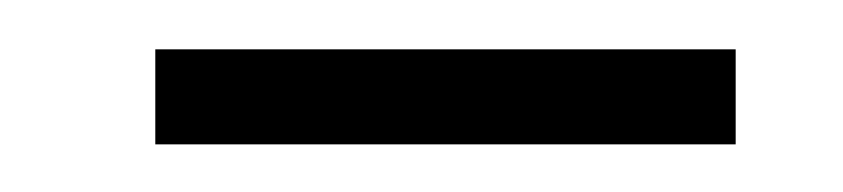

<svg xmlns="http://www.w3.org/2000/svg" viewBox="-20 -263 347 79"><path d="M282.7 -242.7V-203.6H43.9V-242.7Z"/></svg>

Font: Lancelot
Style: Regular
Weight: 400
Designer: Marion Kadi
Foundry: Marion Kadi, Anton Koovit
Version: 1.004